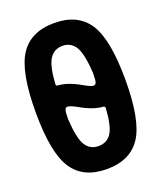

<svg xmlns="http://www.w3.org/2000/svg" viewBox="-139 -829 778 927"><g transform="rotate(-20 250.0 -365.0)"><path d="M327.1 -390.6Q336.9 -390.6 340.8 -402.3Q344.7 -414.1 344.7 -450.2Q338.9 -548.8 316.4 -585.9Q293.9 -623 250 -623Q207 -623 184.1 -587.9Q161.1 -552.7 155.3 -460.9Q155.3 -451.2 163.1 -451.2Q214.8 -448.2 280.3 -410.2Q314.5 -390.6 327.1 -390.6ZM250 -108.4Q293 -108.4 315.9 -142.6Q338.9 -176.8 344.7 -268.6Q344.7 -278.3 336.9 -279.3Q285.2 -282.2 219.7 -320.3Q185.5 -338.9 172.9 -338.9Q163.1 -338.9 159.2 -327.6Q155.3 -316.4 155.3 -280.3Q161.1 -181.6 183.6 -145Q206.1 -108.4 250 -108.4ZM74.2 -656.2Q128.9 -740.2 250 -740.2Q371.1 -740.2 425.8 -656.2Q480.5 -572.3 480.5 -365.2Q480.5 -158.2 425.8 -74.2Q371.1 9.8 250 9.8Q128.9 9.8 74.2 -74.2Q19.5 -158.2 19.5 -365.2Q19.5 -572.3 74.2 -656.2Z"/></g></svg>

Font: Rounded Mgen+ 2m bold
Style: Bold
Weight: 700
Designer: [Source Han Sans]
Ryoko NISHIZUKA  (kana & ideographs); Paul D. Hunt (Latin, Greek & Cyrillic); Wenlong ZHANG  (bopomofo
Version: Version 1.059.20150602